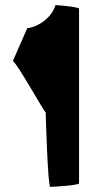

<svg xmlns="http://www.w3.org/2000/svg" viewBox="-20 -728 364 748"><path d="M30 -490C46 -484 157 -282 158 -291C158 -284 166 0 176 0C186 0 288 -6 288 -14V-694C288 -701 206 -708 196 -708C183 -662 133 -624 86 -618Z"/></svg>

Font: Ampere
Style: SC
Weight: 400
Version: Version 1